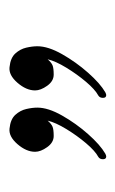

<svg xmlns="http://www.w3.org/2000/svg" viewBox="62 -720 248 413"><g transform="rotate(-90 186.5 -514.0)"><path d="M56 -410Q50 -410 50 -417Q50 -424 55 -427Q68 -434 84.5 -453.5Q101 -473 115 -496Q129 -519 133 -536Q126 -528 120 -525.5Q114 -523 100 -523Q86 -523 76 -537Q66 -551 66 -563Q66 -582 82.5 -601Q99 -620 116 -618Q136 -616 145.5 -605.5Q155 -595 158 -582Q161 -569 161 -558Q161 -535 144 -505Q127 -475 104 -449Q81 -423 62 -412Q58 -410 56 -410ZM188 -410Q182 -410 182 -417Q182 -424 187 -427Q200 -434 216.5 -453.5Q233 -473 247 -496Q261 -519 265 -536Q258 -528 252 -525.5Q246 -523 232 -523Q218 -523 208 -537Q198 -551 198 -563Q198 -582 214.5 -601Q231 -620 248 -618Q268 -616 277.5 -605.5Q287 -595 290 -582Q293 -569 293 -558Q293 -535 276 -505Q259 -475 236 -449Q213 -423 194 -412Q190 -410 188 -410Z"/></g></svg>

Font: Ruge Boogie
Style: Regular
Weight: 400
Designer: Robert E. Leuschke
Foundry: Robert E. Leuschke
Version: Version 1.010; ttfautohint (v1.8.3)